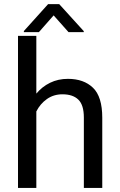

<svg xmlns="http://www.w3.org/2000/svg" viewBox="-20 -927 591 947"><path d="M159.2 -750V-465.3Q187.5 -499.5 227.1 -518.8Q266.6 -538.1 314.9 -538.1Q393.1 -538.1 438.7 -494.1Q484.4 -450.2 484.4 -346.2V0H393.6V-347.2Q393.6 -409.2 366.5 -435.5Q339.4 -461.9 288.1 -461.9Q244.6 -461.9 211.4 -438.5Q178.2 -415 159.2 -377.4V0H68.8V-750ZM272 -906.7 393.1 -773.4V-768.6H317.9L244.6 -851.1L171.9 -768.6H97.7V-773.9L217.3 -906.7Z"/></svg>

Font: Vazirmatn RD FD
Style: Regular
Weight: 400
Designer: Saber Rastikerdar
Foundry: Saber Rastikerdar
Version: Version 33.003